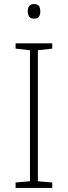

<svg xmlns="http://www.w3.org/2000/svg" viewBox="-20 -928 334 948"><path d="M238 0H57V-27L128 -33V-680L57 -688V-714H238V-688L167 -680V-33L238 -27ZM147 -908Q166 -908 172.5 -898Q179 -888 179 -872Q179 -856 172.5 -846Q166 -836 147 -836Q131 -836 124 -846Q117 -856 117 -872Q117 -888 124 -898Q131 -908 147 -908Z"/></svg>

Font: Noto Sans ExtraLight
Style: Regular
Weight: 200
Designer: Monotype Design Team
Foundry: Monotype Imaging Inc.
Version: Version 2.007